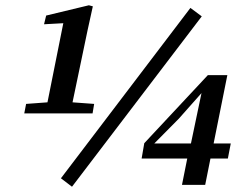

<svg xmlns="http://www.w3.org/2000/svg" viewBox="-20 -691 941 728"><path d="M72 -261 79 -297 160 -303 220 -603 147 -599 155 -632 317 -671 332 -667 312 -576 255 -303 337 -297 331 -261ZM253 17 211 -15 702 -661 745 -629ZM670 10 690 -90H517L527 -148L768 -406H842L790 -147H855L844 -90H778L758 10ZM565 -147H704L744 -338L658 -241Z"/></svg>

Font: Source Serif 4 SmText Semibold
Style: Italic
Weight: 600
Italic angle: -12°
Designer: Frank Grießhammer
Foundry: Adobe
Version: Version 4.005;hotconv 1.1.0;makeotfexe 2.6.0